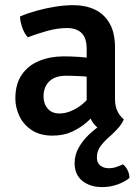

<svg xmlns="http://www.w3.org/2000/svg" viewBox="-20 -526 553 763"><path d="M41 -134.5Q41 -192.5 66.8 -229.5Q92.5 -266.5 136.2 -284.2Q180 -302 233.5 -302Q260.5 -302 295.5 -299.8Q330.5 -297.5 360.5 -291V-215.5Q335 -221.5 302 -223.2Q269 -225 242 -225Q199 -225 176 -202.8Q153 -180.5 153 -142.5Q153 -114 169.5 -94.5Q186 -75 216.5 -75Q251.5 -75 290.2 -99.5Q329 -124 355.5 -171L372.5 -88.5Q354.5 -67 328.2 -43.2Q302 -19.5 267.5 -3.2Q233 13 189 13Q139 13 106 -9Q73 -31 57 -65Q41 -99 41 -134.5ZM390 -4.5Q359 -20 343.2 -48.5Q327.5 -77 324.5 -108V-331.5Q324.5 -375 304.2 -394.8Q284 -414.5 246 -414.5Q209.5 -414.5 170 -403.8Q130.5 -393 90.5 -378Q77.5 -391.5 69 -415Q60.5 -438.5 59.5 -460.5Q88.5 -473 125 -483.2Q161.5 -493.5 199.8 -499.5Q238 -505.5 271.5 -505.5Q319.5 -505.5 356.8 -488Q394 -470.5 415.5 -433.2Q437 -396 437 -337.5V-132.5Q437 -106 445.8 -86.2Q454.5 -66.5 472 -51.5ZM468.5 127Q479 135 486.5 149.2Q494 163.5 494.5 181Q476.5 196.5 447.2 207Q418 217.5 386 217.5Q338 217.5 307.2 192.8Q276.5 168 276.5 122.5Q276.5 89.5 292.8 60.8Q309 32 333.8 8.5Q358.5 -15 383.5 -30.5L472 -51.5Q465.5 -35.5 452.2 -20Q439 -4.5 422 11Q397.5 31.5 381.2 52.5Q365 73.5 365 99Q365 121 378.5 131.8Q392 142.5 412.5 142.5Q428 142.5 442.8 137.5Q457.5 132.5 468.5 127Z"/></svg>

Font: Signika Light Medium
Style: Regular
Weight: 500
Version: Version 2.003;gftools[0.9.32]